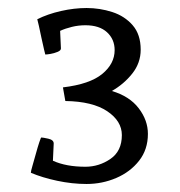

<svg xmlns="http://www.w3.org/2000/svg" viewBox="-20 -636 450 479"><path d="M143 -384 137 -418Q204 -426 235 -451.5Q266 -477 266 -511Q266 -538 247 -555.5Q228 -573 193 -573Q176 -573 159.5 -569Q143 -565 130 -559L132 -515Q132 -510 123.5 -506.5Q115 -503 106 -501.5Q97 -500 93 -500Q93 -500 90 -512Q87 -524 83.5 -541Q80 -558 77 -571.5Q74 -585 73 -588Q99 -601 132 -608.5Q165 -616 196 -616Q229 -616 260 -606Q291 -596 311 -573Q331 -550 331 -512Q331 -479 310 -452.5Q289 -426 259 -409Q303 -396 326 -366Q349 -336 349 -302Q349 -263 327 -235Q305 -207 270 -192Q235 -177 196 -177Q160 -177 122.5 -185Q85 -193 57 -205Q57 -209 61 -222.5Q65 -236 69.5 -252.5Q74 -269 78 -281Q82 -293 83 -293Q87 -293 100.5 -290Q114 -287 114 -278L112 -235Q145 -220 193 -220Q227 -220 255.5 -239.5Q284 -259 284 -299Q284 -334 247.5 -358.5Q211 -383 143 -384Z"/></svg>

Font: Mate SC
Style: Regular
Weight: 400
Designer: Eduardo Rodriguez Tunni
Foundry: Eduardo Rodriguez Tunni
Version: Version 1.003; ttfautohint (v1.8.4.7-5d5b);gftools[0.9.24]